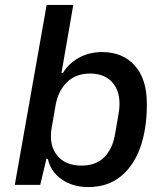

<svg xmlns="http://www.w3.org/2000/svg" viewBox="-20 -749 658 778"><path d="M338 9Q274 9 229.5 -22.5Q185 -54 174 -105H168L143 0H40L169 -729H277L229 -453H235Q256 -490 298 -514Q340 -538 394 -538Q477 -538 526 -483.5Q575 -429 575 -329V-323Q575 -227 548.5 -152Q522 -77 469 -34Q416 9 338 9ZM310 -78Q369 -78 402.5 -112Q436 -146 446 -204L461 -291Q473 -365 441 -408Q409 -451 345 -451Q287 -451 251 -415.5Q215 -380 205 -321L189 -229Q178 -162 211 -120Q244 -78 310 -78Z"/></svg>

Font: Hubot Sans Medium
Style: Italic
Weight: 500
Italic angle: -10°
Designer: Deni Anggara
Foundry: GitHub
Version: Version 1.001; ttfautohint (v1.8.4.7-5d5b);gftools[0.9.31]